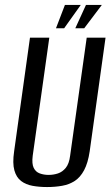

<svg xmlns="http://www.w3.org/2000/svg" viewBox="-20 -743 452 775"><path d="M170 12Q138 12 111 7Q84 2 65 -12.5Q46 -27 38 -55.5Q30 -84 37 -132L101 -591H179L112 -114Q108 -82 116 -65.5Q124 -49 140.5 -43Q157 -37 176 -37Q196 -37 214 -43Q232 -49 245.5 -65.5Q259 -82 263 -114L330 -591H406L342 -132Q335 -85 319.5 -56Q304 -27 281.5 -12.5Q259 2 230.5 7Q202 12 170 12ZM206 -629 242 -723H306L239 -629ZM284 -629 327 -723H391L320 -629Z"/></svg>

Font: Alumni Sans Thin Medium
Style: Italic
Weight: 500
Italic angle: -8°
Version: Version 1.016